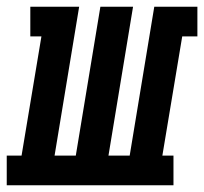

<svg xmlns="http://www.w3.org/2000/svg" viewBox="-65 -550 606 570"><path d="M-45 0V-88H-1L58 -442H25V-530H170L97 -88H160L233 -530H330L257 -88H320L393 -530H521V-442H476L417 -88H450V0Z"/></svg>

Font: Iosevka Curly Slab SmBdObl
Style: Regular
Weight: 600
Italic angle: -9°
Monospace: yes
Designer: Belleve Invis
Foundry: Belleve Invis
Version: Version 11.0.0; ttfautohint (v1.8.3)